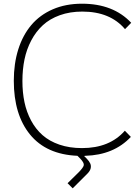

<svg xmlns="http://www.w3.org/2000/svg" viewBox="-20 -840 765 1046"><path d="M694.8 -715.8 661.1 -681.2Q580.1 -776.9 428.2 -776.9Q360.8 -776.9 305.9 -757.1Q251 -737.3 213.4 -702.6Q175.8 -668 150.4 -619.9Q125 -571.8 113.5 -516.6Q102.1 -461.4 102.1 -398.9Q102.1 -336.9 113.3 -283.4Q124.5 -230 149.4 -183.3Q174.3 -136.7 211.7 -103.8Q249 -70.8 303.7 -52Q358.4 -33.2 426.8 -33.2Q577.1 -33.2 660.2 -127.9L692.9 -94.2Q600.1 4.4 444.8 8.8Q439.9 8.8 438 9.8L453.1 24.9Q466.3 38.6 471.7 50.8Q477.1 63 473.9 77.1Q470.7 91.3 456.1 106L376 186L348.1 158.2L408.2 99.1Q434.6 72.3 436.5 59.6Q438.5 46.9 418 24.9L401.9 8.8Q232.4 1.5 143.8 -106.9Q55.2 -215.3 55.2 -399.9Q55.2 -493.7 79.6 -571Q104 -648.4 150.6 -703.6Q197.3 -758.8 267.6 -789.3Q337.9 -819.8 426.8 -819.8Q597.2 -819.8 694.8 -715.8Z"/></svg>

Font: Sinkin Sans 200 X Light
Style: Regular
Weight: 200
Designer: Keith Bates
Foundry: K-Type
Version: Sinkin Sans (version 1.0)  by Keith Bates   •   © 2014   www